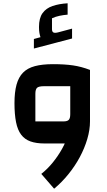

<svg xmlns="http://www.w3.org/2000/svg" viewBox="-20 -872 652 1167"><path d="M250 0Q200 0 165 -12.5Q130 -25 108.5 -53.5Q87 -82 77.5 -129.5Q68 -177 68 -245Q68 -312 80.5 -357.5Q93 -403 120 -430.5Q147 -458 192 -470Q237 -482 302 -482Q373 -482 424 -474.5Q475 -467 527 -447V-134L463 0ZM309 275 231 185Q269 155 301 115.5Q333 76 357 33Q381 -10 394 -52.5Q407 -95 407 -134H527Q527 -83 510.5 -27Q494 29 465 83Q436 137 396 186.5Q356 236 309 275ZM195 -134H365Q389 -134 398 -143.5Q407 -153 407 -178V-348H247Q216 -348 205.5 -338.5Q195 -329 195 -302ZM186 -577V-635L226 -646Q222 -658 219.5 -672.5Q217 -687 217 -708Q217 -762 238.5 -792Q260 -822 299.5 -835.5Q339 -849 391 -852V-783Q366 -781 342 -776Q318 -771 296 -761V-695Q296 -679 305 -674.5Q314 -670 336 -676L418 -698V-638Z"/></svg>

Font: Changa ExtraLight SemiBold
Style: Regular
Weight: 600
Version: Version 3.002; ttfautohint (v1.8.2)